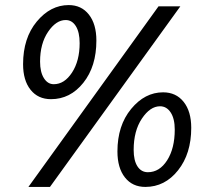

<svg xmlns="http://www.w3.org/2000/svg" viewBox="-20 -725 826 757"><path d="M553 12Q502 12 472.5 -25.5Q443 -63 443 -128Q443 -230 497 -295.5Q551 -361 623 -361Q674 -361 704 -323.5Q734 -286 734 -221Q734 -119 682 -53.5Q630 12 553 12ZM691 -700 177 12H92L605 -700ZM181 -334Q130 -334 100.5 -371Q71 -408 71 -472Q71 -575 125 -640Q179 -705 251 -705Q301 -705 330.5 -667.5Q360 -630 360 -565Q360 -463 308.5 -398.5Q257 -334 181 -334ZM611 -306Q572 -306 539.5 -257.5Q507 -209 507 -134Q507 -92 522 -69Q537 -46 563 -46Q609 -46 639 -93Q669 -140 669 -214Q669 -257 653 -281.5Q637 -306 611 -306ZM239 -646Q201 -646 169.5 -599.5Q138 -553 138 -482Q138 -441 153 -417Q168 -393 192 -393Q234 -393 264 -439Q294 -485 294 -555Q294 -598 279 -622Q264 -646 239 -646Z"/></svg>

Font: Cabin
Style: Medium Italic
Weight: 500
Designer: Pablo Impallari
Foundry: Pablo Impallari. www.impallari.com Igino Marini. www.ikern.com
Version: Version 1.005